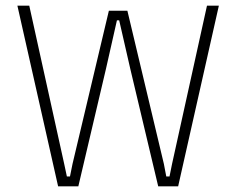

<svg xmlns="http://www.w3.org/2000/svg" viewBox="-20 -659 836 679"><path d="M257 0H185.5L41.5 -639H83.5L207 -79.5L216.5 -35H227.5L236.5 -79.5L365 -621H430.5L559.5 -79.5L568 -35H579.5L588.5 -79.5L712 -639H754L610 0H539.5L441 -414.5L401.5 -587H393.5L354.5 -414.5Z"/></svg>

Font: Anek Malayalam Medium ExtraLight
Style: Regular
Weight: 250
Version: Version 1.003